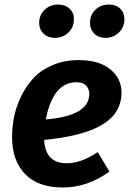

<svg xmlns="http://www.w3.org/2000/svg" viewBox="-20 -811 569 847"><path d="M222.2 -644Q191.4 -644 172.1 -662.6Q152.8 -681.2 152.8 -710Q152.8 -744.6 177 -767.8Q201.2 -791 236.8 -791Q267.6 -791 286.9 -772.9Q306.2 -754.9 306.2 -726.1Q306.2 -690.9 281.7 -667.5Q257.3 -644 222.2 -644ZM444.8 -644Q414.6 -644 395.8 -662.6Q377 -681.2 377 -710Q377 -745.1 400.9 -768.1Q424.8 -791 460.9 -791Q491.7 -791 510.3 -772.9Q528.8 -754.9 528.8 -726.1Q528.8 -690.9 504.4 -667.5Q480 -644 444.8 -644ZM327.1 -545.9Q417 -545.9 466.6 -505.1Q516.1 -464.4 516.1 -402.8Q516.1 -371.6 505.9 -345.2Q495.6 -318.8 478.3 -299.3Q460.9 -279.8 435.1 -263.7Q409.2 -247.6 380.6 -236.6Q352.1 -225.6 316.4 -216.8Q280.8 -208 247.3 -202.9Q213.9 -197.8 174.8 -193.8Q180.2 -90.8 273.9 -90.8Q338.4 -90.8 411.1 -140.1L462.9 -54.2Q365.7 16.1 256.8 16.1Q147.5 16.1 90.3 -43.5Q33.2 -103 33.2 -206.1Q33.2 -252 42.5 -297.4Q51.8 -342.8 74.2 -388.2Q96.7 -433.6 129.4 -468.3Q162.1 -502.9 213.4 -524.4Q264.6 -545.9 327.1 -545.9ZM182.1 -284.2Q374 -299.8 374 -397Q374 -417.5 360.4 -432.9Q346.7 -448.2 316.9 -448.2Q287.1 -448.2 263.2 -434.3Q239.3 -420.4 223.4 -396Q207.5 -371.6 197.8 -344Q188 -316.4 182.1 -284.2Z"/></svg>

Font: FiraGO SemiBold
Style: Italic
Weight: 600
Italic angle: -8°
Designer: bBox Type GmbH
Foundry: bBox Type GmbH
Version: Version 1.001;PS 001.001;hotconv 1.0.88;makeotf.lib2.5.64775